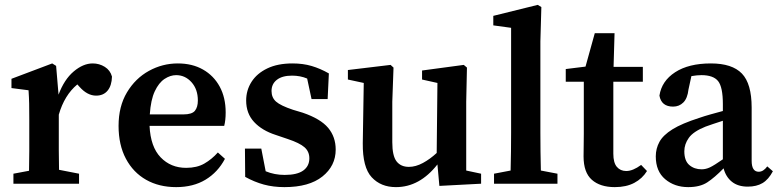

<svg xmlns="http://www.w3.org/2000/svg" viewBox="-20 -753 3190 787"><path d="M35 0V-41L99 -53Q100 -91 100 -134.5Q100 -178 100 -210V-263Q100 -304 99.5 -328.5Q99 -353 97 -383L27 -392V-430L194 -493L210 -483L220 -365Q243 -427 282 -460Q321 -493 360 -493Q387 -493 409.5 -479Q432 -465 439 -439Q438 -402 421 -381.5Q404 -361 374 -361Q338 -361 306 -397L297 -407Q244 -363 221 -283V-210Q221 -179 221 -136.5Q221 -94 222 -57L304 -41V0Z M702 -445Q678 -445 654.5 -429.5Q631 -414 614.5 -379Q598 -344 594 -284H731Q767 -284 779 -299Q791 -314 791 -341Q791 -387 765 -416Q739 -445 702 -445ZM702 14Q632 14 579 -16Q526 -46 496 -102.5Q466 -159 466 -237Q466 -317 500.5 -374.5Q535 -432 590.5 -462.5Q646 -493 709 -493Q768 -493 812 -468Q856 -443 880.5 -398Q905 -353 905 -292Q905 -260 899 -237H593Q597 -151 638.5 -108Q680 -65 743 -65Q787 -65 817.5 -82.5Q848 -100 873 -128L902 -102Q873 -47 822.5 -16.5Q772 14 702 14Z M1146 14Q1100 14 1061.5 3.5Q1023 -7 985 -28L984 -144H1051L1069 -51Q1105 -36 1147 -36Q1198 -36 1223 -54Q1248 -72 1248 -104Q1248 -132 1228 -149.5Q1208 -167 1160 -183L1110 -200Q1054 -218 1021.5 -253Q989 -288 989 -341Q989 -383 1011 -417.5Q1033 -452 1075.5 -472.5Q1118 -493 1179 -493Q1222 -493 1257.5 -482.5Q1293 -472 1328 -452L1323 -347H1257L1239 -431Q1211 -443 1177 -443Q1137 -443 1115 -426Q1093 -409 1093 -380Q1093 -353 1111.5 -336.5Q1130 -320 1181 -303L1221 -291Q1294 -266 1325 -229Q1356 -192 1356 -140Q1356 -73 1301.5 -29.5Q1247 14 1146 14Z M1781 9 1773 -79Q1700 14 1603 14Q1541 14 1503.5 -26.5Q1466 -67 1467 -166L1471 -413L1406 -427V-466L1581 -487L1593 -476L1588 -336V-170Q1588 -114 1605.5 -91.5Q1623 -69 1656 -69Q1684 -69 1713.5 -85Q1743 -101 1770 -126L1773 -413L1710 -427V-464L1881 -487L1894 -476L1891 -336V-54L1952 -41V0Z M2005 0V-41L2073 -54Q2074 -93 2074.5 -132Q2075 -171 2075 -210V-639L2002 -649V-688L2184 -733L2199 -724L2195 -583V-210Q2195 -171 2195.5 -132Q2196 -93 2197 -54L2265 -41V0Z M2500 14Q2440 14 2406 -16Q2372 -46 2372 -112Q2372 -135 2372.5 -155.5Q2373 -176 2373 -205V-418H2299V-470L2380 -480L2418 -617H2499L2495 -479H2615V-418H2494V-123Q2494 -86 2508.5 -69Q2523 -52 2547 -52Q2574 -52 2608 -77L2632 -52Q2613 -21 2580 -3.5Q2547 14 2500 14Z M3045 12Q3005 12 2980 -8Q2955 -28 2946 -63Q2909 -25 2879 -5.5Q2849 14 2801 14Q2745 14 2706.5 -18.5Q2668 -51 2668 -112Q2668 -144 2683 -171.5Q2698 -199 2736.5 -223Q2775 -247 2847 -270Q2867 -277 2892 -284Q2917 -291 2943 -298V-326Q2943 -396 2923.5 -420.5Q2904 -445 2855 -445Q2846 -445 2835.5 -444Q2825 -443 2814 -441L2802 -386Q2798 -350 2781 -333Q2764 -316 2739 -316Q2691 -316 2683 -361Q2692 -421 2747.5 -457Q2803 -493 2894 -493Q2981 -493 3021 -451.5Q3061 -410 3061 -312V-94Q3061 -49 3090 -49Q3109 -49 3125 -71L3148 -51Q3130 -17 3105.5 -2.5Q3081 12 3045 12ZM2785 -133Q2785 -94 2805.5 -76.5Q2826 -59 2856 -59Q2873 -59 2890 -67Q2907 -75 2943 -100V-258Q2922 -251 2903.5 -245Q2885 -239 2872 -234Q2822 -214 2803.5 -188Q2785 -162 2785 -133Z"/></svg>

Font: Source Serif Pro SemiBold
Style: Regular
Weight: 600
Designer: Frank Grießhammer
Foundry: Adobe Systems Incorporated
Version: Version 3.001;hotconv 1.0.111;makeotfexe 2.5.65597